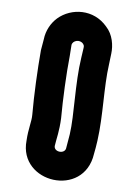

<svg xmlns="http://www.w3.org/2000/svg" viewBox="-20 -729 239 333"><path d="M95 -473C93 -461 73 -465 75 -476C78 -489 83 -501 86 -524C89 -557 95 -601 101 -632L104 -651C106 -659 119 -661 124 -653C125 -651 126 -650 125 -646L121 -629C110 -584 109 -530 101 -496C98 -485 97 -481 95 -473ZM143 -462C145 -469 147 -476 149 -485C159 -529 160 -578 169 -617L173 -636C176 -650 175 -669 164 -683C143 -713 104 -715 79 -697C68 -689 59 -676 56 -661L51 -642C45 -608 39 -565 36 -530C35 -518 29 -506 26 -485C12 -412 125 -385 143 -462Z"/></svg>

Font: Electronic
Style: Outline
Weight: 700
Version: Version 1.011